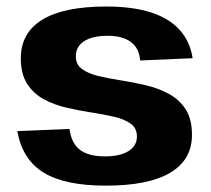

<svg xmlns="http://www.w3.org/2000/svg" viewBox="-20 -571 659 601"><path d="M311.5 10.1Q182.6 10.1 116.2 -30.9Q49.8 -72 34.2 -160.6L197.6 -167.3Q203.1 -123.1 230 -102.3Q257 -81.5 308.4 -81.5Q355.8 -81.5 382.2 -98Q408.6 -114.6 408.6 -143.7Q408.6 -169.9 388.9 -184Q369.1 -198.2 336.8 -205.6Q304.5 -213 265.7 -219Q226.9 -225 188.1 -234Q149.3 -243 117 -260.5Q84.7 -278.1 65 -308.6Q45.2 -339.2 45.2 -388.7Q45.2 -468.4 112.6 -509.5Q180.1 -550.6 312.5 -550.6Q394.1 -550.6 451.1 -532.6Q508 -514.5 541.2 -478.7Q574.4 -442.9 583 -388.8L418.5 -381.7Q416.1 -419.3 390.1 -439.2Q364.1 -459 316.6 -459Q269.8 -459 243.6 -442.2Q217.4 -425.4 217.4 -394.9Q217.4 -368.6 237.2 -354.5Q257 -340.4 289.3 -332.7Q321.5 -325 360.3 -319.1Q399.1 -313.1 437.9 -303.8Q476.7 -294.5 509 -277Q541.3 -259.4 561.1 -228.9Q580.9 -198.4 580.9 -148.8Q580.9 -70.6 512.6 -30.2Q444.4 10.1 311.5 10.1Z"/></svg>

Font: Pathway Extreme 8pt Thin
Style: Regular
Weight: 100
Version: Version 1.001;gftools[0.9.26]